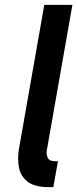

<svg xmlns="http://www.w3.org/2000/svg" viewBox="-20 -760 316 785"><path d="M57 -148 161 -740H276L171 -143Q169 -128 175.5 -114.5Q182 -101 205 -101H217L198 5H179Q121 5 92.5 -17.5Q64 -40 57.5 -75.5Q51 -111 57 -148Z"/></svg>

Font: Inria Sans
Style: Bold Italic
Weight: 700
Italic angle: -10°
Designer: Black Foundry Team
Foundry: Black Foundry
Version: Version 1.2; ttfautohint (v1.8.3)